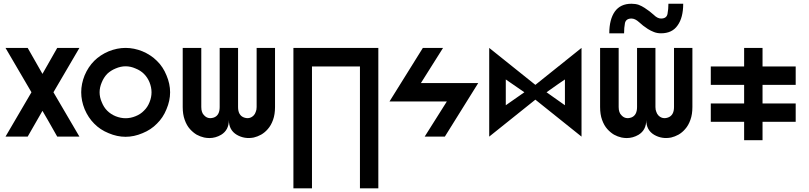

<svg xmlns="http://www.w3.org/2000/svg" viewBox="-20 -740 4380 1040"><path d="M410.2 -480.5Q379.9 -480.5 290 -480.5Q269.5 -445.3 210 -339.8Q190.4 -375 129.9 -480.5Q99.6 -480.5 9.8 -480.5Q44.9 -419.9 150.4 -240.2Q115.2 -179.7 9.8 0Q40 0 129.9 0Q150.4 -35.2 210 -139.6Q230.5 -105.5 290 0Q320.3 0 410.2 0Q375 -59.6 269.5 -240.2Q304.7 -299.8 410.2 -480.5Z M830.1 -70.3Q797.9 -37.1 752 -18.6Q706.1 1 660.2 1Q614.3 1 568.4 -18.6Q522.5 -37.1 490.2 -70.3Q458 -102.5 438.5 -148.4Q419.9 -194.3 419.9 -240.2Q419.9 -286.1 438.5 -332Q458 -377.9 490.2 -410.2Q522.5 -442.4 568.4 -461.9Q614.3 -480.5 660.2 -480.5Q706.1 -480.5 752 -461.9Q797.9 -442.4 830.1 -410.2Q863.3 -377.9 881.8 -332Q901.4 -286.1 901.4 -240.2Q901.4 -194.3 881.8 -148.4Q863.3 -102.5 830.1 -70.3ZM800.8 -240.2Q800.8 -266.6 790 -293.9Q779.3 -320.3 759.8 -339.8Q741.2 -358.4 713.9 -369.1Q687.5 -380.9 660.2 -380.9Q633.8 -380.9 606.4 -369.1Q580.1 -358.4 560.5 -339.8Q542 -320.3 531.2 -293.9Q519.5 -266.6 519.5 -240.2Q519.5 -212.9 531.2 -186.5Q542 -159.2 560.5 -140.6Q580.1 -121.1 606.4 -110.4Q633.8 -99.6 660.2 -99.6Q687.5 -99.6 713.9 -110.4Q741.2 -121.1 759.8 -140.6Q779.3 -159.2 790 -186.5Q800.8 -212.9 800.8 -240.2Z M969.7 -480.5Q969.7 -373 969.7 -160.2Q969.7 -120.1 980.5 -90.8Q991.2 -60.5 1008.8 -41Q1025.4 -22.5 1044.9 -10.7Q1064.5 0 1085.9 4.9Q1100.6 7.8 1114.3 7.8Q1147.5 7.8 1177.7 -9.8Q1219.7 -35.2 1219.7 -89.8Q1219.7 -35.2 1262.7 -9.8Q1304.7 14.6 1354.5 4.9Q1375 0 1394.5 -10.7Q1415 -22.5 1430.7 -41Q1448.2 -60.5 1459 -90.8Q1469.7 -120.1 1469.7 -160.2Q1469.7 -266.6 1469.7 -480.5Q1436.5 -480.5 1370.1 -480.5Q1370.1 -373 1370.1 -160.2Q1370.1 -144.5 1365.2 -133.8Q1361.3 -122.1 1354.5 -115.2Q1333 -92.8 1301.8 -103.5Q1269.5 -115.2 1269.5 -160.2Q1269.5 -266.6 1269.5 -480.5Q1236.3 -480.5 1169.9 -480.5Q1169.9 -373 1169.9 -160.2Q1169.9 -115.2 1138.7 -103.5Q1106.4 -92.8 1085.9 -115.2Q1078.1 -122.1 1074.2 -133.8Q1070.3 -144.5 1070.3 -160.2Q1070.3 -266.6 1070.3 -480.5Q1037.1 -480.5 969.7 -480.5Z M1569.3 280.3Q1569.3 89.8 1569.3 -480.5Q1684.6 -480.5 2029.3 -480.5Q2029.3 -290 2029.3 280.3Q2004.9 280.3 1929.7 280.3Q1929.7 115.2 1929.7 -379.9Q1864.3 -379.9 1669.9 -379.9Q1669.9 -214.8 1669.9 280.3Q1644.5 280.3 1569.3 280.3Z M2270.5 -480.5Q2224.6 -407.2 2089.8 -190.4Q2168 -190.4 2400.4 -190.4Q2370.1 -142.6 2280.3 0Q2307.6 0 2389.6 0Q2435.5 -72.3 2570.3 -290Q2492.2 -290 2259.8 -290Q2290 -337.9 2379.9 -480.5Q2352.5 -480.5 2270.5 -480.5Z M2879.9 -280.3Q2942.4 -330.1 3129.9 -480.5Q3129.9 -360.4 3129.9 0Q3067.4 -49.8 2879.9 -200.2Q2817.4 -150.4 2629.9 0Q2629.9 -120.1 2629.9 -480.5Q2692.4 -429.7 2879.9 -280.3ZM2719.7 -309.6Q2719.7 -275.4 2719.7 -169.9Q2745.1 -187.5 2820.3 -240.2Q2794.9 -257.8 2719.7 -309.6ZM2940.4 -240.2Q2964.8 -222.7 3040 -169.9Q3040 -205.1 3040 -309.6Q3014.6 -293 2940.4 -240.2Z M3230.5 -480.5Q3230.5 -373 3230.5 -160.2Q3230.5 -120.1 3241.2 -90.8Q3252 -60.5 3269.5 -41Q3286.1 -22.5 3305.7 -10.7Q3325.2 0 3346.7 4.9Q3361.3 7.8 3375 7.8Q3408.2 7.8 3438.5 -9.8Q3480.5 -35.2 3480.5 -89.8Q3480.5 -35.2 3523.4 -9.8Q3565.4 14.6 3615.2 4.9Q3635.7 0 3655.3 -10.7Q3675.8 -22.5 3691.4 -41Q3709 -60.5 3719.7 -90.8Q3730.5 -120.1 3730.5 -160.2Q3730.5 -266.6 3730.5 -480.5Q3697.3 -480.5 3630.9 -480.5Q3630.9 -373 3630.9 -160.2Q3630.9 -115.2 3598.6 -103.5Q3567.4 -92.8 3545.9 -115.2Q3539.1 -122.1 3535.2 -133.8Q3530.3 -144.5 3530.3 -160.2Q3530.3 -266.6 3530.3 -480.5Q3497.1 -480.5 3430.7 -480.5Q3430.7 -373 3430.7 -160.2Q3430.7 -115.2 3399.4 -103.5Q3367.2 -92.8 3346.7 -115.2Q3338.9 -122.1 3335 -133.8Q3331.1 -144.5 3331.1 -160.2Q3331.1 -266.6 3331.1 -480.5Q3297.9 -480.5 3230.5 -480.5ZM3680.7 -719.7Q3654.3 -719.7 3600.6 -719.7Q3600.6 -690.4 3595.7 -665Q3590.8 -639.6 3560.5 -639.6Q3541 -639.6 3520.5 -660.2Q3499 -679.7 3471.7 -697.3Q3457 -707 3439.5 -713.9Q3421.9 -719.7 3400.4 -719.7Q3340.8 -719.7 3310.5 -677.7Q3280.3 -634.8 3280.3 -559.6Q3307.6 -559.6 3360.4 -559.6Q3360.4 -589.8 3365.2 -615.2Q3371.1 -639.6 3400.4 -639.6Q3419.9 -639.6 3441.4 -620.1Q3461.9 -600.6 3489.3 -583Q3504.9 -573.2 3522.5 -566.4Q3540 -559.6 3560.5 -559.6Q3621.1 -559.6 3650.4 -602.5Q3680.7 -644.5 3680.7 -719.7Z M4290 -379.9Q4230.5 -379.9 4110.4 -379.9Q4110.4 -413.1 4110.4 -480.5Q4077.1 -480.5 4010.7 -480.5Q4010.7 -446.3 4010.7 -379.9Q3950.2 -379.9 3830.1 -379.9Q3830.1 -346.7 3830.1 -280.3Q3890.6 -280.3 4010.7 -280.3Q4010.7 -247.1 4010.7 -179.7Q3950.2 -179.7 3830.1 -179.7Q3830.1 -146.5 3830.1 -80.1Q3890.6 -80.1 4010.7 -80.1Q4010.7 -46.9 4010.7 19.5Q4043.9 19.5 4110.4 19.5Q4110.4 -13.7 4110.4 -80.1Q4169.9 -80.1 4290 -80.1Q4290 -113.3 4290 -179.7Q4230.5 -179.7 4110.4 -179.7Q4110.4 -212.9 4110.4 -280.3Q4169.9 -280.3 4290 -280.3Q4290 -313.5 4290 -379.9Z"/></svg>

Font: Alibu-Mazigh Belqasem 1
Style: Bold
Weight: 400
Designer: Mazigh Mubarik Belqasem
Version: Version 1.0